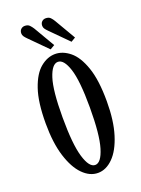

<svg xmlns="http://www.w3.org/2000/svg" viewBox="-135 -747 601 819"><g transform="rotate(-20 166.0 -338.0)"><path d="M164.5 11Q127.5 11 96 -20.8Q64.5 -52.5 45.2 -114Q26 -175.5 26 -263.5Q26 -360 46 -418.2Q66 -476.5 97.8 -502.5Q129.5 -528.5 164.5 -528.5Q199 -528.5 231 -502.5Q263 -476.5 283.2 -418.2Q303.5 -360 303.5 -263.5Q303.5 -175.5 284.2 -114Q265 -52.5 233.2 -20.8Q201.5 11 164.5 11ZM164.5 -25Q191.5 -25 209 -82.8Q226.5 -140.5 226.5 -263.5Q226.5 -385 209 -439Q191.5 -493 164.5 -493Q137.5 -493 120 -439Q102.5 -385 102.5 -263.5Q102.5 -140.5 120 -82.8Q137.5 -25 164.5 -25ZM249 -553.5 171 -632Q163 -640 158.8 -646.2Q154.5 -652.5 154.5 -660Q154.5 -672 161.8 -678.8Q169 -685.5 179 -685.5Q193 -685.5 200.5 -677.8Q208 -670 213.5 -660.5L269 -565.5ZM154 -553.5 76 -632Q68 -640 63.8 -646.2Q59.5 -652.5 59.5 -660Q59.5 -672 66.8 -678.8Q74 -685.5 84 -685.5Q98 -685.5 105.5 -677.8Q113 -670 119 -660.5L174.5 -565.5Z"/></g></svg>

Font: Imbue 10pt
Style: Regular
Weight: 400
Designer: Tyler Finck
Foundry: Etcetera Type Company
Version: Version 1.102; ttfautohint (v1.8.3)